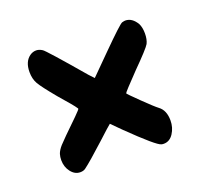

<svg xmlns="http://www.w3.org/2000/svg" viewBox="-84 -770 681 634"><g transform="rotate(-20 256.0 -453.0)"><path d="M246 -359Q238 -353 198 -316Q140 -263 118 -247Q111 -242 100 -242Q81 -242 67.5 -259.5Q54 -277 54 -301Q54 -312 57 -322Q61 -334 73 -347.5Q85 -361 146 -420Q165 -439 165 -441Q165 -443 163 -445Q157 -455 114 -504Q75 -551 65 -568.5Q55 -586 55 -610Q55 -647 78 -663Q88 -670 100 -670Q110 -670 121 -663Q130 -658 235 -535L251 -518L320 -587Q391 -658 399 -660Q407 -662 410 -662Q434 -662 450 -635Q457 -621 457 -600Q457 -579 450 -565Q442 -551 387 -496Q331 -438 331 -435Q331 -433 367.5 -397.5Q404 -362 416 -353Q438 -337 438 -301Q438 -276 425 -256Q412 -236 391 -236Q386 -236 383 -237Q367 -240 279 -326Z"/></g></svg>

Font: Chanighter Handwriting Cyr
Style: Regular
Weight: 400
Designer: Sin Chanighter
Version: Version 001.001